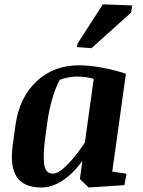

<svg xmlns="http://www.w3.org/2000/svg" viewBox="-20 -835 647 866"><path d="M541 0 379.9 10.7 340.3 -27.3 351.6 -109.9Q311.5 -53.2 263.2 -21.2Q214.8 10.7 166.5 10.7Q88.4 10.7 56.2 -36.4Q23.9 -83.5 37.6 -182.1L50.3 -273.9Q68.4 -397 145.5 -468.8Q222.7 -540.5 336.4 -540.5Q382.3 -540.5 439.7 -530Q497.1 -519.5 547.9 -502.4L486.3 -61L550.8 -51.3ZM185.5 -225.1Q173.8 -143.6 178.7 -97.7Q183.6 -51.8 218.8 -51.8Q243.7 -51.8 282.5 -90.6Q321.3 -129.4 362.8 -191.9L402.8 -479.5Q389.6 -483.4 369.1 -486.6Q348.6 -489.7 326.2 -489.7Q308.1 -489.7 288.3 -485.8Q268.6 -481.9 249.5 -475.1Q230 -438.5 215.8 -389.6Q201.7 -340.8 194.3 -289.1ZM329.6 -638.2 443.8 -815.4 576.2 -810.5 571.3 -778.3 392.6 -617.7 327.1 -622.6Z"/></svg>

Font: Noticia Text
Style: Bold Italic
Weight: 700
Italic angle: -8°
Designer: JM Sole
Foundry: JM Sole
Version: Version 1.003